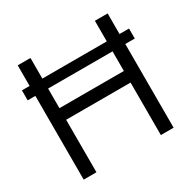

<svg xmlns="http://www.w3.org/2000/svg" viewBox="-154 -858 1023 1017"><g transform="rotate(-30 357.5 -349.5)"><path d="M77 -512H30V-573H77V-699H155V-573H549V-699H627V-573H685V-512H627V0H549V-321H155V0H77ZM549 -392V-512H155V-392Z"/></g></svg>

Font: Prompt Light
Style: Regular
Weight: 300
Designer: Katatrad Team
Foundry: CadsonDemak
Version: Version 1.001